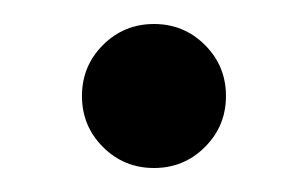

<svg xmlns="http://www.w3.org/2000/svg" viewBox="-20 -330 257 160"><path d="M108.3 -190Q83.3 -190 65.8 -207.5Q48.3 -225 48.3 -250Q48.3 -275 65.8 -292.5Q83.3 -310 108.3 -310Q133.3 -310 150.8 -292.5Q168.3 -275 168.3 -250Q168.3 -225 150.8 -207.5Q133.3 -190 108.3 -190Z"/></svg>

Font: Funnel Display Light
Style: Regular
Weight: 300
Designer: NORD ID, Kristian Moeller
Foundry: Dicotype
Version: Version 1.000